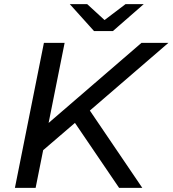

<svg xmlns="http://www.w3.org/2000/svg" viewBox="-20 -907 833 927"><path d="M178 -173 191 -293 663 -700H793L416 -375L354 -324ZM52 0 192 -700H292L152 0ZM555 0 328 -334 395 -401 667 0ZM434 -757 317 -887H401L521 -777H441L586 -887H674L525 -757Z"/></svg>

Font: MOST Montserrat Medium
Style: Italic
Weight: 500
Italic angle: -11.3°
Designer: Julieta Ulanovsky
Foundry: Julieta Ulanovsky
Version: Version 8.000;March 11, 2024;FontCreator 15.0.0.2926 64-bit